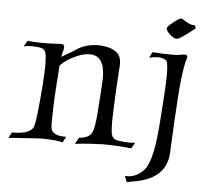

<svg xmlns="http://www.w3.org/2000/svg" viewBox="-56 -722 1035 959"><g transform="rotate(5 461.0 -243.0)"><path d="M339 8 358 -25Q375 -24 395 -32.5Q415 -41 422 -58Q428 -70 431.5 -91Q435 -112 438 -143Q443 -211 445.5 -249Q448 -287 449 -305Q450 -323 450 -332Q450 -444 376 -444Q352 -444 331.5 -437Q311 -430 291 -420Q250 -399 229 -374L222 -275Q218 -217 216.5 -174Q215 -131 215 -102Q215 -89 215 -79.5Q215 -70 216 -63Q220 -22 293 -23L277 7Q253 -3 171 -4Q163 -4 121.5 -1Q80 2 6 7L21 -21Q117 -21 130 -63Q135 -80 141 -132Q147 -184 154 -276Q156 -302 157 -324.5Q158 -347 158 -366Q158 -408 154 -428Q150 -448 133.5 -453.5Q117 -459 80 -459Q68 -459 59 -458Q50 -457 42 -454L59 -484Q62 -483 88.5 -481.5Q115 -480 152 -480Q175 -480 196.5 -481.5Q218 -483 229 -483Q244 -483 244 -468Q244 -460 239 -442.5Q234 -425 234 -419Q252 -430 267.5 -438.5Q283 -447 296 -456Q348 -493 413 -493Q431 -493 446 -490Q529 -478 529 -412Q529 -395 527 -373Q525 -351 524 -325Q523 -315 521.5 -285.5Q520 -256 518.5 -220.5Q517 -185 516 -157Q515 -129 515 -121Q515 -77 519.5 -56Q524 -35 544 -29Q564 -23 608 -22Q629 -22 639 -24L622 6Q584 2 548 0Q512 -2 478 -2Q450 -1 415 1Q380 3 339 8ZM799 -559Q785 -559 764 -578Q746 -596 746 -607Q747 -617 781 -643Q806 -662 814 -662Q819 -662 828.5 -655Q838 -648 852.5 -641Q867 -634 886 -634L890 -619Q874 -606 855.5 -592Q837 -578 822 -568.5Q807 -559 799 -559ZM614 176 602 145Q605 146 608.5 146Q612 146 616 146Q644 146 671 128.5Q698 111 711 86Q741 27 752 -119Q758 -204 761.5 -253Q765 -302 766 -329Q767 -356 767 -374Q767 -437 757 -447Q741 -459 713 -459Q695 -459 671 -453L686 -482Q697 -481 722.5 -479.5Q748 -478 788 -478Q798 -478 804 -478.5Q810 -479 820 -480Q830 -482 836.5 -483Q843 -484 847 -484Q861 -484 861 -473Q861 -469 859 -462.5Q857 -456 855 -452Q847 -418 841.5 -372.5Q836 -327 832 -268L824 -134L817 11Q811 139 657 168Q649 169 635.5 171.5Q622 174 614 176Z"/></g></svg>

Font: Luxurious Roman
Style: Regular
Weight: 400
Designer: Robert E. Leuschke
Foundry: Robert E. Leuschke
Version: Version 1.010; ttfautohint (v1.8.3)